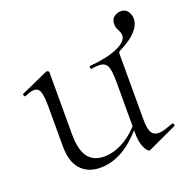

<svg xmlns="http://www.w3.org/2000/svg" viewBox="-99 -604 693 708"><g transform="rotate(-20 247.0 -250.5)"><path d="M375 8Q373 9 371 9Q364 9 353.5 -11.5Q343 -32 343 -71V-270Q343 -320 334 -335Q325 -350 304 -350Q297 -350 289.5 -349.5Q282 -349 274 -347Q270 -347 269.5 -353Q269 -359 273 -359Q342 -365 382 -383Q422 -401 422 -425Q422 -433 418.5 -440Q415 -447 411.5 -454.5Q408 -462 408 -473Q408 -493 421 -501.5Q434 -510 447 -510Q465 -510 474 -496.5Q483 -483 483 -468Q483 -448 469.5 -430Q456 -412 436 -398Q416 -384 395 -374Q389 -371 389 -365V-105Q389 -71 397.5 -55.5Q406 -40 426 -40Q437 -40 450 -44Q463 -48 482 -55Q487 -57 489 -51.5Q491 -46 487 -44ZM123 -388V-145Q123 -84 144 -55.5Q165 -27 207 -27Q248 -27 289 -51.5Q330 -76 361 -119L366 -108Q317 -46 272 -19.5Q227 7 180 7Q132 7 104 -23.5Q76 -54 76 -115V-270Q76 -311 70 -328.5Q64 -346 47 -346Q32 -346 11 -336Q7 -334 4.5 -340Q2 -346 6 -347L111 -394Q113 -395 115 -395Q117 -395 120 -393Q123 -391 123 -388Z"/></g></svg>

Font: Cormorant Light
Style: Regular
Weight: 300
Designer: Christian Thalmann (Catharsis Fonts)
Foundry: Catharsis Fonts
Version: Version 4.000